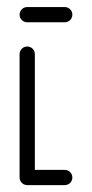

<svg xmlns="http://www.w3.org/2000/svg" viewBox="-20 -539 268 559"><path d="M190.7 -22.2Q190.7 -16.3 187.8 -11.1Q184.8 -5.9 179.6 -3Q174.4 0 168.5 0H59.3Q53.3 0 48.1 -3Q43 -5.9 40 -11.1Q37 -16.3 37 -22.2Q37 -28.1 40 -33.3Q43 -38.5 48.1 -41.5Q53.3 -44.4 59.3 -44.4H168.5Q174.4 -44.4 179.6 -41.5Q184.8 -38.5 187.8 -33.3Q190.7 -28.1 190.7 -22.2ZM59.3 0Q53.3 0 48.1 -3Q43 -5.9 40 -11.1Q37 -16.3 37 -22.2V-381.5Q37 -387.4 40 -392.6Q43 -397.8 48.1 -400.7Q53.3 -403.7 59.3 -403.7Q65.2 -403.7 70.4 -400.7Q75.6 -397.8 78.5 -392.6Q81.5 -387.4 81.5 -381.5V-22.2Q81.5 -16.3 78.5 -11.1Q75.6 -5.9 70.4 -3Q65.2 0 59.3 0ZM190.7 -496.3Q190.7 -490.4 187.8 -485.2Q184.8 -480 179.6 -477Q174.4 -474.1 168.5 -474.1H59.3Q53.3 -474.1 48.1 -477Q43 -480 40 -485.2Q37 -490.4 37 -496.3Q37 -502.2 40 -507.4Q43 -512.6 48.1 -515.6Q53.3 -518.5 59.3 -518.5H168.5Q174.4 -518.5 179.6 -515.6Q184.8 -512.6 187.8 -507.4Q190.7 -502.2 190.7 -496.3Z"/></svg>

Font: 26F Galaxy Sans
Style: Regular
Weight: 400
Designer: C₂₉H₂₅N₃O₅
Version: Version 1.100;FEAKit 1.0